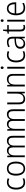

<svg xmlns="http://www.w3.org/2000/svg" viewBox="2492 -3262 780 5805"><g transform="rotate(-90 2882.5 -360.0)"><path d="M270 10Q164 10 108.5 -61.5Q53 -133 53 -262Q53 -397 114 -469.5Q175 -542 279 -542Q313 -542 342.5 -535.5Q372 -529 395 -517L378 -470Q330 -492 280 -492Q198 -492 154 -432Q110 -372 110 -263Q110 -161 149 -100.5Q188 -40 272 -40Q305 -40 334.5 -47Q364 -54 390 -65V-15Q366 -4 335.5 3Q305 10 270 10Z M899 -267Q899 -139 845 -64.5Q791 10 686 10Q585 10 529.5 -64.5Q474 -139 474 -267Q474 -398 530 -470Q586 -542 689 -542Q792 -542 845.5 -467.5Q899 -393 899 -267ZM532 -267Q532 -160 569.5 -99.5Q607 -39 687 -39Q767 -39 804.5 -99Q842 -159 842 -267Q842 -370 806 -431.5Q770 -493 688 -493Q609 -493 570.5 -434Q532 -375 532 -267Z M1528 -542Q1599 -542 1638.5 -498Q1678 -454 1678 -359V0H1622V-355Q1622 -427 1594 -460Q1566 -493 1518 -493Q1452 -493 1417 -448Q1382 -403 1382 -313V0H1327V-352Q1327 -427 1299 -460Q1271 -493 1223 -493Q1155 -493 1121 -443Q1087 -393 1087 -304V0H1031V-532H1076L1083 -447H1087Q1105 -486 1140.5 -514Q1176 -542 1233 -542Q1287 -542 1321.5 -516Q1356 -490 1369 -444H1373Q1394 -490 1432.5 -516Q1471 -542 1528 -542Z M2330 -542Q2401 -542 2440.5 -498Q2480 -454 2480 -359V0H2424V-355Q2424 -427 2396 -460Q2368 -493 2320 -493Q2254 -493 2219 -448Q2184 -403 2184 -313V0H2129V-352Q2129 -427 2101 -460Q2073 -493 2025 -493Q1957 -493 1923 -443Q1889 -393 1889 -304V0H1833V-532H1878L1885 -447H1889Q1907 -486 1942.5 -514Q1978 -542 2035 -542Q2089 -542 2123.5 -516Q2158 -490 2171 -444H2175Q2196 -490 2234.5 -516Q2273 -542 2330 -542Z M3010 -532V0H2965L2957 -91H2954Q2935 -48 2895.5 -19Q2856 10 2794 10Q2630 10 2630 -180V-532H2686V-187Q2686 -111 2715 -75Q2744 -39 2801 -39Q2954 -39 2954 -241V-532Z M3387 -542Q3466 -542 3508 -497Q3550 -452 3550 -356V0H3495V-349Q3495 -423 3465.5 -458Q3436 -493 3379 -493Q3227 -493 3227 -292V0H3171V-532H3216L3223 -440H3227Q3246 -483 3286 -512.5Q3326 -542 3387 -542Z M3737 -730Q3756 -730 3765.5 -718Q3775 -706 3775 -686Q3775 -641 3737 -641Q3699 -641 3699 -686Q3699 -706 3708.5 -718Q3718 -730 3737 -730ZM3764 -532V0H3708V-532Z M4115 10Q4009 10 3953.5 -61.5Q3898 -133 3898 -262Q3898 -397 3959 -469.5Q4020 -542 4124 -542Q4158 -542 4187.5 -535.5Q4217 -529 4240 -517L4223 -470Q4175 -492 4125 -492Q4043 -492 3999 -432Q3955 -372 3955 -263Q3955 -161 3994 -100.5Q4033 -40 4117 -40Q4150 -40 4179.5 -47Q4209 -54 4235 -65V-15Q4211 -4 4180.5 3Q4150 10 4115 10Z M4513 -541Q4596 -541 4635 -497Q4674 -453 4674 -358V0H4631L4622 -87H4620Q4596 -44 4559.5 -17Q4523 10 4458 10Q4387 10 4348.5 -31Q4310 -72 4310 -139Q4310 -219 4367.5 -260.5Q4425 -302 4535 -308L4619 -313V-352Q4619 -430 4591.5 -462Q4564 -494 4509 -494Q4476 -494 4443 -484.5Q4410 -475 4376 -457L4358 -501Q4391 -519 4431 -530Q4471 -541 4513 -541ZM4541 -266Q4368 -256 4368 -139Q4368 -89 4395 -63Q4422 -37 4469 -37Q4542 -37 4580 -85Q4618 -133 4619 -217V-270Z M4964 -38Q4982 -38 4999.5 -41.5Q5017 -45 5030 -50V-4Q5015 2 4996 6Q4977 10 4954 10Q4894 10 4863.5 -25.5Q4833 -61 4833 -139V-486H4765V-517L4834 -535L4852 -658H4889V-532H5027V-486H4889V-141Q4889 -90 4906.5 -64Q4924 -38 4964 -38Z M5161 -730Q5180 -730 5189.5 -718Q5199 -706 5199 -686Q5199 -641 5161 -641Q5123 -641 5123 -686Q5123 -706 5132.5 -718Q5142 -730 5161 -730ZM5188 -532V0H5132V-532Z M5528 -542Q5590 -542 5631.5 -510Q5673 -478 5693.5 -423.5Q5714 -369 5714 -300V-260H5378Q5379 -152 5422 -95.5Q5465 -39 5547 -39Q5588 -39 5621.5 -47.5Q5655 -56 5693 -75V-24Q5659 -7 5623.5 1.5Q5588 10 5544 10Q5433 10 5377.5 -64Q5322 -138 5322 -263Q5322 -346 5345.5 -409Q5369 -472 5415 -507Q5461 -542 5528 -542ZM5527 -494Q5463 -494 5424.5 -446.5Q5386 -399 5380 -306H5658Q5658 -388 5626.5 -441Q5595 -494 5527 -494Z"/></g></svg>

Font: Noto Sans Arabic SemCond Light
Style: Regular
Weight: 300
Width: 4
Designer: Monotype Design Team, Nadine Chahine, Nizar Qandah and Khaled Hosny
Foundry: Monotype Imaging Inc.
Version: Version 2.012; ttfautohint (v1.8.4.7-5d5b)